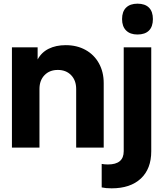

<svg xmlns="http://www.w3.org/2000/svg" viewBox="-20 -804 899 1046"><path d="M45 -546H185V-480Q206 -519 245.5 -538.5Q285 -558 338 -558Q399 -558 446 -532Q493 -506 519 -459Q545 -412 545 -351V0H395V-319Q395 -366 367.5 -394.5Q340 -423 295 -423Q250 -423 222.5 -394.5Q195 -366 195 -319V0H45ZM534 217V89Q550 92 568 92Q654 92 654 20V-546H804V20Q804 116 747 169Q690 222 588 222Q556 222 534 217ZM729 -784Q770 -784 791.5 -762.5Q813 -741 813 -700Q813 -659 791.5 -637.5Q770 -616 729 -616Q689 -616 667 -638Q645 -660 645 -700Q645 -741 667 -762.5Q689 -784 729 -784Z"/></svg>

Font: BLUETTI 2.0
Style: Bold
Weight: 700
Designer: Stijn de Vries
Foundry: tokotype
Version: Version 2.005;October 31, 2023;FontCreator 14.0.0.2814 64-bi